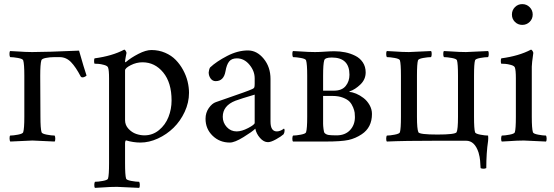

<svg xmlns="http://www.w3.org/2000/svg" viewBox="-20 -679 2671 925"><path d="M28.8 -25.9Q43.5 -25.9 66.7 -30.3Q89.8 -34.7 91.8 -42Q97.2 -59.6 97.2 -116.2V-314Q97.2 -370.6 91.8 -388.2Q89.8 -395.5 66.9 -399.7Q43.9 -403.8 28.8 -403.8Q25.9 -407.7 25.6 -418.5Q25.4 -429.2 28.8 -433.1Q43 -432.6 64 -431.2Q85 -429.7 101.1 -429Q117.2 -428.2 134.8 -428.2Q202.6 -428.2 360.8 -435.1Q385.7 -347.7 397 -314.9Q394.5 -312 388.4 -309.1Q382.3 -306.2 377.9 -306.2Q371.6 -306.2 369.1 -310.1Q345.2 -356 322 -379.9Q298.8 -403.8 267.1 -403.8H242.2Q220.2 -403.8 200.7 -399.9Q181.2 -396 179.2 -388.2Q173.8 -370.6 173.8 -314L174.8 -116.2Q174.8 -59.6 180.2 -42Q182.1 -34.7 205.3 -30.3Q228.5 -25.9 243.2 -25.9Q246.1 -22 246.3 -11.5Q246.6 -1 243.2 2.9Q140.6 -2 136.2 -2Q132.3 -2 29.8 2.9Q26.4 -0.5 26.1 -11.5Q25.9 -22.5 28.8 -25.9Z M435.5 -372.1Q433.6 -374 433.3 -384Q433.1 -394 435.5 -397.9Q520.5 -409.2 578.6 -439.9Q582 -439.9 585.7 -433.8Q589.4 -427.7 589.4 -423.8L585.9 -405.8Q582.5 -387.7 582.5 -382.8Q582.5 -378.9 584.5 -378.9Q585.4 -378.9 587.4 -380.9Q610.8 -400.9 646.7 -419.4Q682.6 -438 709.5 -438Q745.1 -438 775.6 -424.8Q806.2 -411.6 826.9 -390.1Q847.7 -368.7 862.3 -341.6Q877 -314.5 883.8 -286.4Q890.6 -258.3 890.6 -231.9Q890.6 -185.1 869.9 -140.4Q849.1 -95.7 816.2 -63.5Q783.2 -31.2 740.7 -11.7Q698.2 7.8 656.7 7.8Q622.1 7.8 586.4 -2.9Q582.5 2 582.5 9.8V106.9Q582.5 165 587.4 181.2Q589.4 188.5 612.3 192.6Q635.3 196.8 650.4 196.8Q653.3 200.7 653.6 211.4Q653.8 222.2 650.4 226.1Q547.9 221.2 543.5 221.2Q525.9 221.2 509.8 221.9Q493.7 222.7 472.7 224.1Q451.7 225.6 437.5 226.1Q434.1 222.2 434.3 211.4Q434.6 200.7 437.5 196.8Q452.6 196.8 475.6 192.6Q498.5 188.5 500.5 181.2Q505.4 165 505.4 106.9V-301.8Q505.4 -341.8 500.5 -354Q497.6 -361.8 481.4 -366.2Q465.3 -370.6 454.6 -371.3Q443.8 -372.1 435.5 -372.1ZM582.5 -100.1Q582.5 -76.2 598.9 -58.6Q615.2 -41 635.7 -33.9Q656.2 -26.9 675.8 -26.9Q715.3 -26.9 746.1 -52.2Q776.9 -77.6 791.7 -115.5Q806.6 -153.3 806.6 -194.8Q806.6 -280.8 766.4 -329.8Q726.1 -378.9 666.5 -378.9Q637.2 -378.9 609.9 -365Q582.5 -351.1 582.5 -339.8Z M970.2 -106.9Q970.2 -135.7 985.8 -158.2Q1001.5 -180.7 1020 -187Q1036.6 -192.9 1080.3 -208Q1124 -223.1 1153.3 -233.6Q1182.6 -244.1 1195.3 -250Q1202.6 -252.9 1204.8 -257.3Q1207 -261.7 1207 -274.9V-301.8Q1207 -336.9 1181.6 -367.4Q1156.2 -397.9 1121.1 -397.9Q1096.2 -397.9 1084 -382.8Q1071.8 -367.7 1066.4 -335.9Q1058.1 -288.1 1019 -288.1Q1003.9 -288.1 994.6 -301Q985.4 -314 985.4 -330.1Q985.4 -334 987.5 -342.3Q989.7 -350.6 992.2 -354Q1022.9 -382.8 1074.2 -409.4Q1125.5 -436 1174.3 -436Q1217.8 -436 1250.5 -396Q1283.2 -356 1283.2 -298.8V-92.8Q1283.2 -45.9 1314 -45.9Q1318.4 -45.9 1322.5 -46.9Q1326.7 -47.9 1329.8 -49.1Q1333 -50.3 1336.2 -52Q1339.4 -53.7 1341.3 -54.9Q1343.3 -56.2 1345 -57.6Q1346.7 -59.1 1347.2 -59.1Q1351.1 -59.1 1351.1 -50.8Q1351.1 -40.5 1346.2 -32.2Q1334.5 -21.5 1309.8 -7.8Q1285.2 5.9 1271 5.9Q1250.5 5.9 1232.7 -14.4Q1214.8 -34.7 1210 -59.1Q1195.3 -44.4 1152.8 -18.3Q1110.4 7.8 1087.4 7.8Q1038.1 7.8 1004.2 -25.1Q970.2 -58.1 970.2 -106.9ZM1053.2 -116.2Q1053.2 -87.9 1072.5 -66.9Q1091.8 -45.9 1120.1 -45.9Q1144.5 -45.9 1175.8 -62.3Q1207 -78.6 1207 -86.9V-223.1Q1140.6 -203.6 1114.3 -193.8Q1053.2 -169.9 1053.2 -116.2Z M1391.6 2.9Q1388.2 -1 1388.4 -11.5Q1388.7 -22 1391.6 -25.9Q1406.2 -25.9 1429.4 -30.3Q1452.6 -34.7 1454.6 -42Q1460 -59.6 1460 -116.2V-314Q1460 -370.6 1454.6 -388.2Q1452.6 -395.5 1429.7 -399.7Q1406.7 -403.8 1391.6 -403.8Q1388.7 -407.7 1388.4 -418.5Q1388.2 -429.2 1391.6 -433.1Q1405.8 -432.6 1426.8 -431.2Q1447.8 -429.7 1463.9 -429Q1480 -428.2 1497.6 -428.2Q1517.6 -428.2 1545.4 -430.2Q1573.2 -432.1 1590.8 -432.1Q1617.7 -432.1 1642.8 -427Q1668 -421.9 1690.9 -410.6Q1713.9 -399.4 1727.8 -378.7Q1741.7 -357.9 1741.7 -330.1Q1741.7 -296.4 1716.3 -272Q1690.9 -247.6 1664.6 -238.8Q1662.1 -236.3 1663.6 -235.8Q1677.7 -235.4 1695.8 -227.8Q1713.9 -220.2 1731.2 -207Q1748.5 -193.8 1760.3 -173.3Q1772 -152.8 1772 -129.9Q1772 -64.9 1722.7 -32.2Q1692.9 -12.2 1658.7 -4.6Q1624.5 2.9 1547.9 2.9ZM1536.6 -83Q1536.6 -73.2 1538.6 -57.4Q1540.5 -41.5 1543.9 -38.1Q1551.8 -30.3 1564.2 -28.6Q1576.7 -26.9 1601.6 -26.9Q1642.6 -26.9 1666.3 -52Q1689.9 -77.1 1689.9 -115.2Q1689.9 -126 1688.7 -136Q1687.5 -146 1681.2 -161.9Q1674.8 -177.7 1664.3 -189Q1653.8 -200.2 1632.3 -208.5Q1610.8 -216.8 1582 -216.8H1536.6ZM1536.6 -242.2H1588.9Q1627 -242.2 1645.3 -264.6Q1663.6 -287.1 1663.6 -318.8Q1663.6 -401.9 1578.6 -401.9Q1545.4 -401.9 1542 -388.2Q1536.6 -370.6 1536.6 -314Z M1843.8 2.9Q1840.3 -1 1840.6 -11.5Q1840.8 -22 1843.8 -25.9Q1858.4 -25.9 1881.6 -30.3Q1904.8 -34.7 1906.7 -42Q1911.6 -58.1 1911.6 -116.2V-314Q1911.6 -372.1 1906.7 -388.2Q1904.8 -395.5 1881.8 -399.7Q1858.9 -403.8 1843.8 -403.8Q1840.8 -407.7 1840.6 -418.5Q1840.3 -429.2 1843.8 -433.1Q1857.9 -432.6 1878.9 -431.2Q1899.9 -429.7 1916 -429Q1932.1 -428.2 1949.7 -428.2Q1954.1 -428.2 2056.6 -433.1Q2060.1 -429.2 2059.8 -418.5Q2059.6 -407.7 2056.6 -403.8Q2041.5 -403.8 2018.6 -399.7Q1995.6 -395.5 1993.7 -388.2Q1988.8 -372.1 1988.8 -314V-116.2Q1988.8 -57.6 1995.6 -42Q2000.5 -30.8 2087.4 -30.8Q2173.3 -30.8 2179.7 -42Q2186.5 -55.2 2186.5 -116.2V-314Q2186.5 -372.1 2181.6 -388.2Q2179.7 -395.5 2156.7 -399.7Q2133.8 -403.8 2118.7 -403.8Q2115.7 -407.7 2115.5 -418.5Q2115.2 -429.2 2118.7 -433.1Q2132.8 -432.6 2153.8 -431.2Q2174.8 -429.7 2190.9 -429Q2207 -428.2 2224.6 -428.2Q2229 -428.2 2331.5 -433.1Q2335 -429.2 2334.7 -418.5Q2334.5 -407.7 2331.5 -403.8Q2316.4 -403.8 2293.5 -399.7Q2270.5 -395.5 2268.6 -388.2Q2263.7 -372.1 2263.7 -314V-116.2Q2263.7 -58.1 2268.6 -42Q2270.5 -34.7 2293.7 -30.3Q2316.9 -25.9 2331.5 -25.9Q2333 -14.2 2331.5 0Q2322.8 57.1 2322.8 130.9Q2315.4 134.3 2307.6 133.8Q2299.8 133.3 2295.4 130.9Q2294.9 125.5 2294.2 113.8Q2293.5 102.1 2293 94.7Q2292.5 87.4 2290.5 76.7Q2288.6 65.9 2285.6 56.2Q2267.1 -1 2225.6 -1H2086.4Q1925.8 -1 1843.8 2.9Z M2395 -372.1Q2393.1 -374 2392.8 -384Q2392.6 -394 2395 -397.9Q2480 -409.2 2538.1 -439.9Q2541.5 -439.9 2545.4 -433.8Q2549.3 -427.7 2549.3 -423.8Q2542 -372.6 2542 -357.9V-116.2Q2542 -59.6 2547.4 -42Q2549.3 -34.7 2572.5 -30.3Q2595.7 -25.9 2610.4 -25.9Q2613.3 -22 2613.5 -11.5Q2613.8 -1 2610.4 2.9Q2507.8 -2 2503.4 -2Q2485.8 -2 2469.7 -1.2Q2453.6 -0.5 2432.6 1Q2411.6 2.4 2397.5 2.9Q2394 -1 2394.3 -11.5Q2394.5 -22 2397.5 -25.9Q2412.1 -25.9 2435.3 -30.3Q2458.5 -34.7 2460.4 -42Q2465.3 -58.1 2465.3 -116.2V-301.8Q2465.3 -341.8 2460.4 -354Q2457.5 -361.8 2441.4 -366.2Q2425.3 -370.6 2414.3 -371.3Q2403.3 -372.1 2395 -372.1ZM2460.7 -573.5Q2446.3 -587.9 2446.3 -608.9Q2446.3 -629.9 2460.7 -644.5Q2475.1 -659.2 2496.1 -659.2Q2517.1 -659.2 2531.7 -644.5Q2546.4 -629.9 2546.4 -608.9Q2546.4 -587.9 2531.7 -573.5Q2517.1 -559.1 2496.1 -559.1Q2475.1 -559.1 2460.7 -573.5Z"/></svg>

Font: Crimson
Style: Roman
Weight: 400
Version: Version 0.8